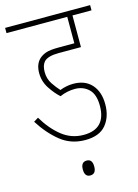

<svg xmlns="http://www.w3.org/2000/svg" viewBox="-120 -688 664 925"><g transform="rotate(-15 212.0 -225.5)"><path d="M344 -142Q344 -26 233 -26Q172 -26 124.5 -64Q77 -102 41 -163L18 -149Q59 -84 111 -42Q163 0 234 0Q305 0 338 -40Q371 -80 371 -142Q371 -204 338.5 -240.5Q306 -277 247 -277Q213 -277 180 -264Q164 -281 146.5 -307Q129 -333 129 -367Q129 -401 145 -418Q165 -438 217 -438H329V-596H424V-622H0V-596H303V-464H223Q181 -464 160 -456.5Q139 -449 125 -435Q102 -411 102 -369Q102 -327 125 -292Q148 -257 173 -235Q209 -251 248 -251Q289 -251 316.5 -225Q344 -199 344 -142ZM213 171Q242 171 242 134Q242 97 214 97Q185 97 185 134Q185 171 213 171Z"/></g></svg>

Font: Noto Sans Devanagari Extra Condensed Thin
Style: Regular
Weight: 250
Width: 2
Designer: Monotype Design Team
Foundry: Monotype Imaging Inc.
Version: 1.000